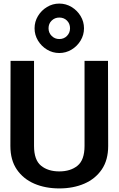

<svg xmlns="http://www.w3.org/2000/svg" viewBox="-20 -1040 662 1072"><path d="M311 12Q233 12 171.5 -14.5Q110 -41 74 -93.5Q38 -146 38 -225L39 -700H170V-225Q170 -147 209 -115Q248 -83 311 -83Q374 -83 413 -115Q452 -147 452 -225V-700H583L584 -225Q584 -146 548 -93.5Q512 -41 450.5 -14.5Q389 12 311 12ZM311 -744Q274 -744 242.5 -763Q211 -782 192 -813.5Q173 -845 173 -882Q173 -919 192 -950.5Q211 -982 242.5 -1001Q274 -1020 311 -1020Q348 -1020 379.5 -1001Q411 -982 430 -950.5Q449 -919 449 -882Q449 -845 430 -813.5Q411 -782 379.5 -763Q348 -744 311 -744ZM311 -822Q337 -822 354 -839.5Q371 -857 371 -882Q371 -908 354 -925Q337 -942 311 -942Q286 -942 268.5 -925Q251 -908 251 -882Q251 -857 268.5 -839.5Q286 -822 311 -822Z"/></svg>

Font: Panamera
Style: Bold
Weight: 700
Designer: Bastien Sozeau
Foundry: NBR — Bastien Sozeau
Version: Version 3.002; ttfautohint (v1.8.4.7-5d5b);gftools[0.9.33]